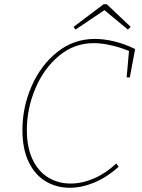

<svg xmlns="http://www.w3.org/2000/svg" viewBox="-20 -882 671 908"><path d="M619 -650 594 -516H579L590 -641Q549 -658 504.5 -668Q460 -678 423 -678Q331 -678 259 -618Q187 -558 147 -463Q107 -368 107 -267Q107 -184 134.5 -127Q162 -70 209 -42Q256 -14 314 -14Q368 -14 424 -38Q480 -62 530 -109L541 -93Q486 -44 426.5 -19Q367 6 310 6Q247 6 196 -24.5Q145 -55 115.5 -116.5Q86 -178 86 -267Q86 -375 129.5 -474.5Q173 -574 251 -636Q329 -698 429 -698Q472 -698 521.5 -686Q571 -674 619 -650ZM485 -862 598 -755 585 -742 474 -834 337 -742 328 -755 470 -862Z"/></svg>

Font: Bitter Pro Thin
Style: Italic
Weight: 250
Italic angle: -9°
Designer: Sol Matas, and Bitter project Authors
Foundry: Sol Matas
Version: Version 1.010